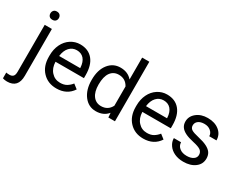

<svg xmlns="http://www.w3.org/2000/svg" viewBox="-139 -1315 2623 2094"><g transform="rotate(30 1173.0 -268.5)"><path d="M161.6 -528.3H71.3V63C71.3 89.8 65.9 108.9 55.7 119.6C44.9 130.9 29.3 136.2 9.3 136.2C-7.8 136.2 -21.5 134.8 -31.7 132.3V204.6C-14.6 210.4 3.4 213.4 23.4 213.4C115.7 213.4 161.6 162.6 161.6 61ZM62 -668.5C62 -653.8 66.4 -641.6 75.2 -631.8C84 -622.1 97.2 -617.2 114.7 -617.2C132.3 -617.2 145.5 -622.1 154.8 -631.8C164.1 -641.6 168.5 -653.8 168.5 -668.5C168.5 -683.1 164.1 -695.3 154.8 -705.6C145.5 -715.8 132.3 -720.7 114.7 -720.7C97.7 -720.7 84.5 -715.8 75.7 -705.6C66.4 -695.3 62 -682.6 62 -668.5Z M526.4 9.8C614.7 9.8 681.2 -24.4 725.6 -92.3L670.4 -135.3C653.8 -113.8 634.3 -96.7 612.3 -83.5C590.3 -70.3 563 -64 531.2 -64C486.3 -64 449.2 -80.1 420.4 -112.3C391.1 -144 376 -186 374.5 -238.3H732.4V-275.9C732.4 -360.4 713.4 -424.8 675.3 -470.2C637.2 -515.6 584 -538.1 515.1 -538.1C473.1 -538.1 434.1 -526.4 398.4 -503.4C362.3 -480 334.5 -447.8 314.5 -406.7C294.4 -365.2 284.2 -318.4 284.2 -266.1V-249.5C284.2 -170.9 306.6 -107.9 351.6 -61C396.5 -13.7 454.6 9.8 526.4 9.8ZM515.1 -463.9C552.7 -463.9 583 -451.2 605 -426.3C627 -400.9 639.6 -365.2 642.1 -319.3V-312.5H377.4C383.3 -360.4 398.4 -397.5 423.3 -424.3C448.2 -450.7 478.5 -463.9 515.1 -463.9Z M814.9 -268.6V-261.7C814.9 -181.2 834.5 -115.7 873 -65.4C911.6 -15.1 961.4 9.8 1022.5 9.8C1086.9 9.8 1137.2 -12.2 1173.3 -56.6L1177.7 0H1260.7V-750H1170.4V-474.6C1134.3 -517.1 1085.4 -538.1 1023.4 -538.1C961.4 -538.1 911.1 -513.7 872.6 -464.4C834 -415 814.9 -349.6 814.9 -268.6ZM905.3 -258.3C905.3 -325.2 917.5 -376 942.4 -410.2C967.3 -444.3 1001.5 -461.4 1045.9 -461.4C1102.1 -461.4 1143.6 -436.5 1170.4 -386.7V-144C1144 -92.8 1102.1 -66.9 1044.9 -66.9C1001.5 -66.9 967.3 -84 942.4 -117.7C917.5 -151.4 905.3 -198.2 905.3 -258.3Z M1620.1 9.8C1708.5 9.8 1774.9 -24.4 1819.3 -92.3L1764.2 -135.3C1747.6 -113.8 1728 -96.7 1706.1 -83.5C1684.1 -70.3 1656.7 -64 1625 -64C1580.1 -64 1543 -80.1 1514.2 -112.3C1484.9 -144 1469.7 -186 1468.3 -238.3H1826.2V-275.9C1826.2 -360.4 1807.1 -424.8 1769 -470.2C1731 -515.6 1677.7 -538.1 1608.9 -538.1C1566.9 -538.1 1527.8 -526.4 1492.2 -503.4C1456.1 -480 1428.2 -447.8 1408.2 -406.7C1388.2 -365.2 1377.9 -318.4 1377.9 -266.1V-249.5C1377.9 -170.9 1400.4 -107.9 1445.3 -61C1490.2 -13.7 1548.3 9.8 1620.1 9.8ZM1608.9 -463.9C1646.5 -463.9 1676.8 -451.2 1698.7 -426.3C1720.7 -400.9 1733.4 -365.2 1735.8 -319.3V-312.5H1471.2C1477.1 -360.4 1492.2 -397.5 1517.1 -424.3C1542 -450.7 1572.3 -463.9 1608.9 -463.9Z M2238.3 -140.1C2238.3 -117.2 2228 -98.6 2207.5 -85C2186.5 -70.8 2159.2 -64 2125 -64C2087.9 -64 2058.1 -72.8 2035.6 -90.8C2012.7 -108.4 2000.5 -132.3 1999 -162.6H1908.7C1908.7 -131.3 1918 -102.5 1936.5 -75.7C1954.6 -48.8 1980 -27.8 2012.7 -12.7C2045.4 2.4 2082.5 9.8 2125 9.8C2185.1 9.8 2234.4 -4.4 2272 -33.2C2309.6 -61.5 2328.6 -99.1 2328.6 -146.5C2328.6 -174.8 2321.8 -198.7 2308.6 -218.8C2294.9 -238.3 2273.9 -254.9 2246.1 -269C2218.3 -283.2 2181.6 -294.9 2136.7 -305.2C2091.3 -315.4 2060.1 -325.7 2043 -336.9C2025.9 -348.1 2017.1 -364.3 2017.1 -386.2C2017.1 -409.2 2026.4 -428.2 2044.9 -442.4C2063.5 -456.5 2089.4 -463.9 2122.1 -463.9C2153.8 -463.9 2180.7 -455.1 2201.7 -437C2222.7 -418.9 2232.9 -397.9 2232.9 -373H2323.7C2323.7 -421.4 2305.2 -460.9 2268.1 -491.7C2230.5 -522.5 2182.1 -538.1 2122.1 -538.1C2064.9 -538.1 2018.6 -522.9 1981.9 -493.2C1945.3 -463.4 1926.8 -426.8 1926.8 -383.3C1926.8 -357.4 1933.1 -335 1946.3 -315.9C1959 -296.9 1979 -280.8 2005.9 -267.1C2032.7 -253.4 2068.8 -241.7 2114.7 -231.9C2160.2 -222.2 2192.4 -210.4 2210.9 -197.3C2229 -183.6 2238.3 -164.6 2238.3 -140.1Z"/></g></svg>

Font: Vazir
Style: Regular
Weight: 400
Designer: Saber Rastikerdar
Foundry: Saber Rastikerdar
Version: Version 27.002;January 24, 2021;FontCreator 13.0.0.2683 64-b